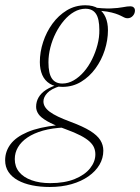

<svg xmlns="http://www.w3.org/2000/svg" viewBox="-103 -466 545 747"><path d="M393 -395Q386.5 -395 380.8 -397.8Q375 -400.5 366.8 -404.8Q358.5 -409 345.8 -413.2Q333 -417.5 314 -420.8Q295 -424 266 -425L248.5 -438.5Q299 -432 328.5 -433.2Q358 -434.5 375.2 -438Q392.5 -441.5 405 -441.5Q412 -441.5 417 -437.2Q422 -433 422 -425Q422 -419.5 420 -414.2Q418 -409 414 -404.5Q410 -400 404.8 -397.5Q399.5 -395 393 -395ZM139.5 -141Q162.5 -141 184 -153.5Q205.5 -166 223.8 -187.2Q242 -208.5 255.2 -235.2Q268.5 -262 276.2 -291.5Q284 -321 283.5 -349.5Q283.5 -393 270.2 -412.5Q257 -432 229.5 -432Q207 -432 185.5 -419.8Q164 -407.5 146 -386.2Q128 -365 114.2 -338Q100.5 -311 93 -281.5Q85.5 -252 85.5 -223.5Q85.5 -180.5 98.8 -160.8Q112 -141 139.5 -141ZM229 -445.5Q259.5 -445.5 278.8 -433.2Q298 -421 307.5 -399.2Q317 -377.5 317 -348.5Q317 -310 304.5 -271Q292 -232 268.5 -199.8Q245 -167.5 212.5 -147.8Q180 -128 140 -128Q110.5 -128 90.8 -140.2Q71 -152.5 61.5 -174.2Q52 -196 52 -224.5Q52 -263.5 64.8 -302.5Q77.5 -341.5 101 -373.8Q124.5 -406 157 -425.8Q189.5 -445.5 229 -445.5ZM90.5 261.5Q53.5 261.5 21.8 255Q-10 248.5 -33.5 235.5Q-57 222.5 -70 203Q-83 183.5 -83 157.5Q-83 123 -62 95Q-41 67 4 47.8Q49 28.5 121.5 21L148.5 22.5V30Q100.5 32 64.2 42.2Q28 52.5 3.8 69Q-20.5 85.5 -33 106.8Q-45.5 128 -45.5 153Q-45.5 182.5 -28.5 203.2Q-11.5 224 19.8 235.2Q51 246.5 92.5 246.5Q148.5 246.5 187.8 230.5Q227 214.5 247.5 188.8Q268 163 268 134.5Q268 121 263.2 109Q258.5 97 246 85.2Q233.5 73.5 210.8 61.5Q188 49.5 152 36.5Q104.5 19.5 80 5.2Q55.5 -9 46.5 -22.5Q37.5 -36 37.5 -50.5Q37.5 -70.5 47.2 -87.2Q57 -104 76.2 -116.5Q95.5 -129 124 -137.5L132.5 -131.5Q96 -120.5 81 -104.2Q66 -88 66 -71.5Q66 -60.5 71.8 -50.8Q77.5 -41 90 -31.5Q102.5 -22 123 -12.2Q143.5 -2.5 173 8.5Q220 26 247.8 43.2Q275.5 60.5 287.2 79.2Q299 98 299 120Q299 149.5 284 175Q269 200.5 241.2 220Q213.5 239.5 175.2 250.5Q137 261.5 90.5 261.5Z"/></svg>

Font: Newsreader 24pt ExtraLight
Style: Italic
Weight: 250
Italic angle: -17°
Designer: Hugues Gentile
Foundry: Production Type
Version: Version 1.003